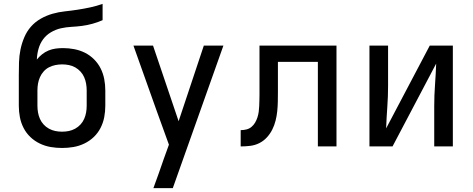

<svg xmlns="http://www.w3.org/2000/svg" viewBox="-20 -755 2440 990"><path d="M300 8Q270 8 241 3Q212 -2 185 -15Q158 -28 136.5 -48.5Q115 -69 101.5 -95.5Q88 -122 82.5 -151Q77 -180 77 -210V-289Q77 -309 77 -328.5Q77 -348 77 -368Q77 -401 78 -434Q79 -467 85.5 -499Q92 -531 105 -562Q118 -593 139.5 -617.5Q161 -642 190 -658.5Q219 -675 250.5 -684Q282 -693 315 -696.5Q348 -700 380.5 -705Q413 -710 445.5 -717Q478 -724 509 -735V-651Q484 -640 457 -632.5Q430 -625 403 -621.5Q376 -618 348 -616.5Q320 -615 293.5 -609Q267 -603 242.5 -588.5Q218 -574 202 -552Q186 -530 178.5 -503Q171 -476 170 -448Q182 -463 197 -475Q212 -487 230 -494.5Q248 -502 267 -504.5Q286 -507 305 -507Q334 -507 363 -501.5Q392 -496 418 -483Q444 -470 465 -449Q486 -428 499 -402Q512 -376 517.5 -347Q523 -318 523 -289V-210Q523 -180 517.5 -151Q512 -122 498.5 -95.5Q485 -69 463.5 -48.5Q442 -28 415 -15Q388 -2 359 3Q330 8 300 8ZM300 -76Q318 -76 335 -79.5Q352 -83 367.5 -91.5Q383 -100 395 -113Q407 -126 414 -142Q421 -158 424 -175Q427 -192 427 -210V-289Q427 -306 424 -323.5Q421 -341 414 -357Q407 -373 395 -386Q383 -399 368 -407.5Q353 -416 335.5 -419.5Q318 -423 301 -423Q283 -423 265.5 -419.5Q248 -416 232.5 -408Q217 -400 205 -386.5Q193 -373 186 -357Q179 -341 176 -324Q173 -307 173 -289V-210Q173 -192 176 -175Q179 -158 186 -142Q193 -126 205 -113Q217 -100 232.5 -91.5Q248 -83 265 -79.5Q282 -76 300 -76Z M771 215Q785 177 798.5 139Q812 101 825 63L851 -9L788 -183L668 -520H769L901 -130L1031 -520H1132L871 215Z M1221 0V-84Q1236 -84 1250.5 -87.5Q1265 -91 1276.5 -100.5Q1288 -110 1295.5 -123Q1303 -136 1307.5 -150Q1312 -164 1314 -178.5Q1316 -193 1316.5 -207.5Q1317 -222 1317.5 -236.5Q1318 -251 1318 -266Q1318 -270 1318 -273.5Q1318 -277 1318 -281V-520H1715V0H1619V-436H1413V-281Q1413 -281 1413 -280.5Q1413 -280 1413 -280V-279Q1413 -255 1412.5 -230.5Q1412 -206 1409.5 -181.5Q1407 -157 1401 -133Q1395 -109 1384 -87Q1373 -65 1356 -46.5Q1339 -28 1317 -17Q1295 -6 1270.5 -3Q1246 0 1221 0Z M1885 0V-520H1981V-312Q1981 -257 1977 -202.5Q1973 -148 1971 -93L2196 -520H2315V0H2219V-208Q2219 -263 2223 -317.5Q2227 -372 2229 -427L2004 0Z"/></svg>

Font: Iosevka Custom Medium Extended
Style: Regular
Weight: 500
Width: 7
Monospace: yes
Designer: Belleve Invis
Foundry: Belleve Invis
Version: Version 11.2.4; ttfautohint (v1.8.4)